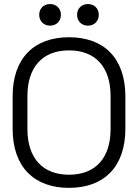

<svg xmlns="http://www.w3.org/2000/svg" viewBox="-20 -894 667 928"><path d="M313.5 14C480 14 586 -84.5 586 -272.5V-427.5C586 -615.5 480 -714 313.5 -714C147 -714 41 -615.5 41 -427.5V-272.5C41 -84.5 147 14 313.5 14ZM313.5 -49.5C186 -49.5 112.5 -130 112.5 -270.5V-429.5C112.5 -570 186 -650.5 313.5 -650.5C441.5 -650.5 514.5 -570 514.5 -429.5V-270.5C514.5 -130 441.5 -49.5 313.5 -49.5ZM222 -770C252.5 -770 274.5 -791.5 274.5 -822.5C274.5 -853 252.5 -874.5 222 -874.5C191.5 -874.5 169.5 -853 169.5 -822.5C169.5 -791.5 191.5 -770 222 -770ZM405 -770C435.5 -770 457.5 -791.5 457.5 -822.5C457.5 -853 435.5 -874.5 405 -874.5C374.5 -874.5 352.5 -853 352.5 -822.5C352.5 -791.5 374.5 -770 405 -770Z"/></svg>

Font: MCL Standard Light
Style: Regular
Weight: 300
Designer: Květoslav Bartoš
Foundry: Florian Karsten
Version: Version 1.001;Glyphs 3.2.3 (3260)